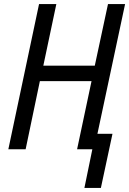

<svg xmlns="http://www.w3.org/2000/svg" viewBox="-20 -734 635 944"><path d="M395 190 434 0H359L430 -335H176L106 0H21L172 -714H257L193 -411H446L511 -714H595L459 -76H533L476 190Z"/></svg>

Font: Noto Sans UI SemiCondensed
Style: Italic
Weight: 400
Width: 4
Italic angle: -12°
Designer: Monotype Design Team
Foundry: Monotype Imaging Inc.
Version: Version 1.901